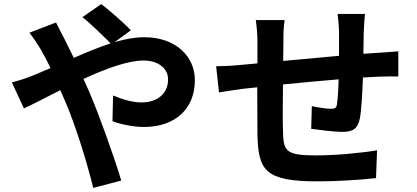

<svg xmlns="http://www.w3.org/2000/svg" viewBox="-20 -853 2040 939"><path d="M38 -450 97 -323C140 -342 203 -376 275 -412L302 -350C353 -229 405 -60 436 66L573 30C540 -82 463 -296 416 -405L388 -467C495 -516 604 -557 682 -557C757 -557 802 -516 802 -465C802 -393 747 -352 672 -352C628 -352 578 -367 533 -386L530 -260C568 -246 630 -232 684 -232C837 -232 933 -321 933 -461C933 -577 840 -671 685 -671C640 -671 591 -662 541 -647L620 -705C586 -741 511 -806 475 -833L383 -769C421 -740 485 -677 521 -641C463 -622 402 -597 341 -570L294 -665C283 -684 263 -725 254 -743L124 -693C144 -667 169 -630 183 -605C198 -579 213 -550 227 -520L137 -482C121 -475 77 -460 38 -450Z M1037 -529 1051 -401C1077 -405 1139 -415 1171 -419L1238 -426L1239 -193C1244 -20 1275 34 1534 34C1629 34 1752 26 1819 18L1824 -118C1749 -105 1623 -93 1525 -93C1375 -93 1366 -115 1364 -213C1362 -256 1363 -348 1364 -440C1449 -448 1547 -458 1636 -465C1635 -417 1632 -371 1628 -344C1626 -324 1617 -321 1597 -321C1577 -321 1536 -327 1505 -334L1502 -223C1537 -218 1617 -208 1653 -208C1704 -208 1729 -221 1740 -274C1748 -316 1752 -398 1755 -474L1832 -478C1858 -479 1911 -480 1928 -479V-602C1899 -599 1860 -597 1832 -595L1757 -590L1759 -698C1760 -725 1763 -769 1765 -785H1631C1634 -765 1638 -718 1638 -693V-580L1365 -555L1366 -651C1366 -693 1367 -721 1372 -755H1231C1236 -719 1239 -685 1239 -644V-543L1163 -536C1112 -531 1066 -529 1037 -529Z"/></svg>

Font: Source Han Sans KR
Style: Bold
Weight: 700
Designer: Ryoko NISHIZUKA 西塚涼子 (kana, bopomofo & ideographs); Paul D. Hunt (Latin, Greek & Cyrillic); Sandoll Communications 산돌커뮤니
Foundry: Adobe
Version: Version 2.004;hotconv 1.0.118;makeotfexe 2.5.65603